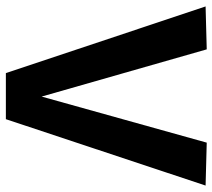

<svg xmlns="http://www.w3.org/2000/svg" viewBox="-56 -686 742 671"><g transform="rotate(90 315.5 -351.0)"><path d="M236 0 3 -698 153 -702 318 -125 479 -702 629 -698 397 0Z"/></g></svg>

Font: Georama ExtraCondensed Thin SemiBold
Style: Regular
Weight: 600
Version: Version 1.001